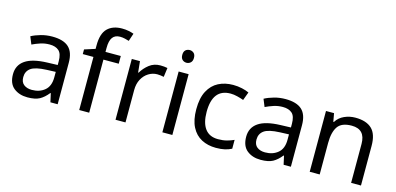

<svg xmlns="http://www.w3.org/2000/svg" viewBox="-70 -1195 3374 1635"><g transform="rotate(15 1617.5 -377.5)"><path d="M288 -545Q386 -545 433 -502Q480 -459 480 -365V0H416L399 -76H395Q360 -32 321.5 -11Q283 10 215 10Q142 10 94 -28.5Q46 -67 46 -149Q46 -229 109 -272.5Q172 -316 303 -320L394 -323V-355Q394 -422 365 -448Q336 -474 283 -474Q241 -474 203 -461.5Q165 -449 132 -433L105 -499Q140 -518 188 -531.5Q236 -545 288 -545ZM314 -259Q214 -255 175.5 -227Q137 -199 137 -148Q137 -103 164.5 -82Q192 -61 235 -61Q303 -61 348 -98.5Q393 -136 393 -214V-262Z M893 -468H758V0H670V-468H576V-509L670 -539V-570Q670 -674 716 -719.5Q762 -765 844 -765Q876 -765 902.5 -759.5Q929 -754 948 -747L925 -678Q909 -683 888 -688Q867 -693 845 -693Q801 -693 779.5 -663.5Q758 -634 758 -571V-536H893Z M1240 -546Q1255 -546 1272.5 -544.5Q1290 -543 1303 -540L1292 -459Q1279 -462 1263.5 -464Q1248 -466 1234 -466Q1193 -466 1157 -443.5Q1121 -421 1099.5 -380.5Q1078 -340 1078 -286V0H990V-536H1062L1072 -438H1076Q1102 -482 1143 -514Q1184 -546 1240 -546Z M1448 -737Q1468 -737 1483.5 -723.5Q1499 -710 1499 -681Q1499 -653 1483.5 -639Q1468 -625 1448 -625Q1426 -625 1411 -639Q1396 -653 1396 -681Q1396 -710 1411 -723.5Q1426 -737 1448 -737ZM1491 -536V0H1403V-536Z M1876 10Q1805 10 1749.5 -19Q1694 -48 1662.5 -109Q1631 -170 1631 -265Q1631 -364 1664 -426Q1697 -488 1753.5 -517Q1810 -546 1882 -546Q1923 -546 1961 -537.5Q1999 -529 2023 -517L1996 -444Q1972 -453 1940 -461Q1908 -469 1880 -469Q1722 -469 1722 -266Q1722 -169 1760.5 -117.5Q1799 -66 1875 -66Q1919 -66 1952.5 -75Q1986 -84 2014 -97V-19Q1987 -5 1954.5 2.5Q1922 10 1876 10Z M2344 -545Q2442 -545 2489 -502Q2536 -459 2536 -365V0H2472L2455 -76H2451Q2416 -32 2377.5 -11Q2339 10 2271 10Q2198 10 2150 -28.5Q2102 -67 2102 -149Q2102 -229 2165 -272.5Q2228 -316 2359 -320L2450 -323V-355Q2450 -422 2421 -448Q2392 -474 2339 -474Q2297 -474 2259 -461.5Q2221 -449 2188 -433L2161 -499Q2196 -518 2244 -531.5Q2292 -545 2344 -545ZM2370 -259Q2270 -255 2231.5 -227Q2193 -199 2193 -148Q2193 -103 2220.5 -82Q2248 -61 2291 -61Q2359 -61 2404 -98.5Q2449 -136 2449 -214V-262Z M2960 -546Q3056 -546 3105 -499.5Q3154 -453 3154 -349V0H3067V-343Q3067 -472 2947 -472Q2858 -472 2824 -422Q2790 -372 2790 -278V0H2702V-536H2773L2786 -463H2791Q2817 -505 2863 -525.5Q2909 -546 2960 -546Z"/></g></svg>

Font: Noto Sans Sogdian
Style: Regular
Weight: 400
Designer: Monotype Design Team
Foundry: Monotype Imaging Inc.
Version: Version 2.002; ttfautohint (v1.8.4.7-5d5b)